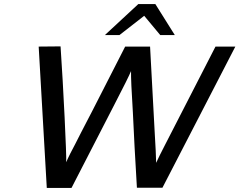

<svg xmlns="http://www.w3.org/2000/svg" viewBox="-20 -925 1182 948"><path d="M498 -752 663 -905H747L843 -752H771L692 -847L570 -752ZM171 -695 279 -696Q290 -533 299 -346.5Q308 -160 307 -124Q312 -137 327 -167Q329 -171 351 -213Q362 -234 380 -270Q398 -306 408 -324L434 -374L598 -695H721L744 -268Q750 -171 751 -121Q766 -154 794 -208L1044 -695H1142L782 2H656Q643 -214 636 -371Q626 -529 627 -574Q614 -542 545 -409L333 3H211Z"/></svg>

Font: Coval
Style: Medium Italic
Weight: 500
Foundry: Context Ltd
Version: Version 001.000